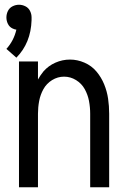

<svg xmlns="http://www.w3.org/2000/svg" viewBox="-20 -789 540 809"><path d="M49 -546 7 -583Q38 -617 49 -664Q41 -665 33 -669Q20 -675 13.5 -688Q7 -701 7 -715.5Q7 -730 13.5 -743Q20 -756 33 -762.5Q46 -769 60 -769Q74 -769 87 -762.5Q100 -756 106.5 -743Q113 -730 113 -716Q113 -710 113 -704Q110 -608 49 -546ZM60 0V-530H140V-454Q150 -472 163 -488Q184 -512 213.5 -525Q243 -538 275 -538Q306 -538 336 -525Q366 -512 386.5 -487.5Q407 -463 419 -433.5Q431 -404 435.5 -373Q440 -342 440 -310V0H360V-310Q360 -337 355 -363.5Q350 -390 337 -413.5Q324 -437 300.5 -451.5Q277 -466 250 -466Q223 -466 199.5 -451.5Q176 -437 163 -413.5Q150 -390 145 -363.5Q140 -337 140 -310V0Z"/></svg>

Font: Iosevka SS08
Style: Regular
Weight: 400
Monospace: yes
Designer: Belleve Invis
Foundry: Belleve Invis
Version: 2.1.0; ttfautohint (v1.8.2)